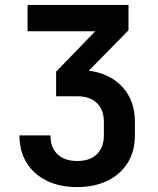

<svg xmlns="http://www.w3.org/2000/svg" viewBox="-20 -750 640 780"><path d="M293 10Q222 10 169.5 -16Q117 -42 88 -89Q59 -136 59 -200H185Q185 -151 213.5 -123.5Q242 -96 294 -96Q346 -96 374 -124Q402 -152 402 -200V-255Q402 -304 373.5 -331.5Q345 -359 294 -359H208V-459L367 -623H92V-730H502V-627L341 -463Q428 -451 478 -396Q528 -341 528 -255V-200Q528 -136 499 -89Q470 -42 417 -16Q364 10 293 10Z"/></svg>

Font: NKDuy Mono
Style: Bold
Weight: 700
Monospace: yes
Designer: NKDuy
Foundry: NKDuy
Version: Version 2.251; ttfautohint (v1.8.4.7-5d5b)